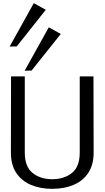

<svg xmlns="http://www.w3.org/2000/svg" viewBox="-20 -1184 662 1216"><path d="M311 12Q235 12 176 -13Q117 -38 83 -89Q49 -140 49 -218L50 -700H137V-218Q137 -128 186.5 -88.5Q236 -49 311 -49Q386 -49 435.5 -88.5Q485 -128 485 -218V-700H572L573 -218Q573 -140 539 -89Q505 -38 446 -13Q387 12 311 12ZM180 -737 136 -736 289 -1011 365 -969ZM86 -890 41 -889 194 -1164 270 -1122Z"/></svg>

Font: Panamera Medium
Style: Regular
Weight: 500
Designer: Bastien Sozeau
Foundry: NBR — Bastien Sozeau
Version: Version 3.002; ttfautohint (v1.8.4.7-5d5b);gftools[0.9.33]